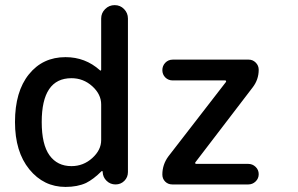

<svg xmlns="http://www.w3.org/2000/svg" viewBox="-20 -779 1176 757"><path d="M39.1 -297.9Q39.1 -418 93.8 -485.8Q148.4 -553.7 238.3 -553.7Q316.4 -553.7 374 -502Q375 -500 377 -501Q378.9 -502 378.9 -503.9V-706.1Q378.9 -727.5 394.5 -743.2Q410.2 -758.8 432.1 -758.8Q454.1 -758.8 469.2 -743.2Q484.4 -727.5 484.4 -706.1V-100.6Q484.4 -80.1 470.2 -65.9Q456.1 -51.8 435.5 -51.8Q415 -51.8 400.4 -65.9Q385.7 -80.1 384.8 -100.6V-101.6Q384.8 -103.5 383.3 -104.5Q381.8 -105.5 379.9 -103.5Q348.6 -72.3 319.3 -57.6Q285.2 -42 238.3 -42Q152.3 -42 95.7 -111.3Q39.1 -180.7 39.1 -297.9ZM378.9 -367.2Q378.9 -407.2 343.8 -439Q308.6 -470.7 261.7 -470.7Q144.5 -470.7 144.5 -297.9Q144.5 -209 175.3 -166.5Q206.1 -124 261.7 -124Q308.6 -124 343.8 -155.8Q378.9 -187.5 378.9 -226.6ZM661.1 -543.9H960.9Q976.6 -543.9 988.3 -532.2Q1000 -520.5 1000 -503.9Q1000 -464.8 975.6 -433.6L750 -138.7Q749 -136.7 750 -134.8Q751 -132.8 752.9 -132.8H959Q975.6 -132.8 987.8 -121.1Q1000 -109.4 1000 -92.3Q1000 -75.2 987.8 -63.5Q975.6 -51.8 959 -51.8H659.2Q642.6 -51.8 631.3 -63Q620.1 -74.2 620.1 -90.8Q620.1 -129.9 643.6 -162.1L871.1 -456.1Q872.1 -458 871.1 -460Q870.1 -461.9 868.2 -461.9H661.1Q643.6 -461.9 631.8 -473.6Q620.1 -485.4 620.1 -502.4Q620.1 -519.5 631.8 -531.7Q643.6 -543.9 661.1 -543.9Z"/></svg>

Font: Gen Jyuu Gothic P Medium
Style: Regular
Weight: 500
Designer: [Source Han Sans]
Ryoko NISHIZUKA  (kana & ideographs); Paul D. Hunt (Latin, Greek & Cyrillic); Wenlong ZHANG  (bopomofo
Version: Version 1.002.20150607